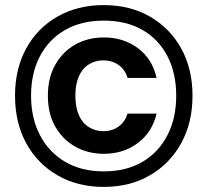

<svg xmlns="http://www.w3.org/2000/svg" viewBox="-20 -728 814 754"><path d="M387 6Q284 6 205 -40Q126 -86 82.5 -166.5Q39 -247 39 -352Q39 -457 82.5 -537Q126 -617 205 -662.5Q284 -708 387 -708Q491 -708 569.5 -662.5Q648 -617 692 -537Q736 -457 736 -352Q736 -247 692 -166.5Q648 -86 569.5 -40Q491 6 387 6ZM388 -124Q326 -124 276.5 -151.5Q227 -179 197.5 -230Q168 -281 168 -352Q168 -423 197.5 -474.5Q227 -526 276.5 -553.5Q326 -581 388 -581Q465 -581 521.5 -539Q578 -497 595 -422H481Q471 -455 445.5 -473Q420 -491 385 -491Q355 -491 329.5 -475.5Q304 -460 290 -429Q276 -398 276 -352Q276 -306 290 -275Q304 -244 329.5 -228.5Q355 -213 385 -213Q422 -213 446.5 -231.5Q471 -250 481 -282H595Q578 -209 521.5 -166.5Q465 -124 388 -124ZM387 -55Q476 -55 539.5 -92.5Q603 -130 637.5 -197Q672 -264 672 -352Q672 -441 637.5 -507.5Q603 -574 539.5 -610.5Q476 -647 387 -647Q300 -647 236 -610.5Q172 -574 137 -507.5Q102 -441 102 -352Q102 -264 137 -197Q172 -130 236 -92.5Q300 -55 387 -55Z"/></svg>

Font: Host Grotesk Light
Style: Bold
Weight: 700
Version: Version 1.003